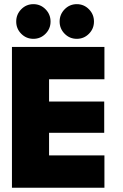

<svg xmlns="http://www.w3.org/2000/svg" viewBox="-20 -880 578 900"><path d="M36 -660H469.5V-508.5H210V-404H468.5V-257.5H210V-151.5H469.5V0H36ZM340 -698Q306.5 -698 283 -721.8Q259.5 -745.5 259.5 -779Q259.5 -812.5 283 -836.5Q306.5 -860.5 340 -860.5Q373.5 -860.5 397 -836.5Q420.5 -812.5 420.5 -779Q420.5 -745.5 397 -721.8Q373.5 -698 340 -698ZM136.5 -698Q103 -698 79.5 -721.8Q56 -745.5 56 -779Q56 -812.5 79.5 -836.5Q103 -860.5 136.5 -860.5Q170 -860.5 193.5 -836.5Q217 -812.5 217 -779Q217 -745.5 193.5 -721.8Q170 -698 136.5 -698Z"/></svg>

Font: League Spartan Thin ExtraBold
Style: Regular
Weight: 800
Version: Version 2.002